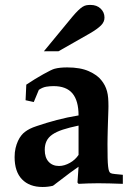

<svg xmlns="http://www.w3.org/2000/svg" viewBox="-20 -744 540 777"><path d="M477.1 -36.6V0Q448.7 -1 424.1 -1.7Q399.4 -2.4 377.4 -2.4Q356.9 -2.4 337.2 -1.7Q317.4 -1 297.9 0L293.5 -5.4L297.9 -69.3Q289.6 -64 263.7 -44.9Q237.8 -25.9 194.3 7.8Q174.3 12.7 152.3 12.7Q99.1 12.7 69.1 -18.3Q39.1 -49.3 39.1 -108.4Q39.1 -128.4 43 -144.8Q46.9 -161.1 53 -174.1Q59.1 -187 66.4 -196Q73.7 -205.1 81.1 -210.4Q89.4 -216.8 100.8 -222.7Q112.3 -228.5 128.9 -233.9Q167.5 -247.1 209.7 -258.3Q252 -269.5 297.9 -276.9Q297.9 -336.4 273.2 -366Q248.5 -395.5 196.8 -395.5Q182.1 -395.5 167.2 -393.1Q152.3 -390.6 137.2 -380.4L116.7 -331.1L83.5 -338.4L86.4 -401.4Q104 -413.1 121.8 -424.1Q139.6 -435.1 155.5 -443.8Q171.4 -452.6 183.3 -458.5Q195.3 -464.4 201.2 -465.8Q221.2 -471.2 252 -471.2Q305.2 -471.2 339.6 -455.8Q374 -440.4 390.1 -419.4Q398.4 -409.2 404.1 -398.2Q409.7 -387.2 413.1 -374.8Q416.5 -362.3 417.7 -347.4Q418.9 -332.5 418.9 -314Q418.9 -312.5 418.7 -303.5Q418.5 -294.4 418 -281Q417.5 -267.6 417 -251.2Q416.5 -234.9 416 -218.5Q415.5 -202.1 415.3 -186.8Q415 -171.4 415 -160.6Q415 -127 415.5 -105.2Q416 -83.5 417.5 -70.6Q418.9 -57.6 421.4 -51.5Q423.8 -45.4 427.7 -43.5Q432.1 -41 444.6 -39.8Q457 -38.6 477.1 -36.6ZM297.9 -235.8Q260.7 -228 234.6 -219.5Q208.5 -210.9 192.1 -199.7Q175.8 -188.5 168.5 -173.3Q161.1 -158.2 161.1 -137.7Q161.1 -106.4 176.8 -89.4Q192.4 -72.3 218.8 -72.3Q230 -72.3 241.2 -75.7Q252.4 -79.1 262.9 -85Q273.4 -90.8 282.5 -99.1Q291.5 -107.4 297.9 -117.2ZM216.8 -536.6H157.7L272.5 -675.8Q286.1 -691.9 295.9 -701.4Q305.7 -710.9 313.7 -716.1Q321.8 -721.2 329.3 -722.7Q336.9 -724.1 346.2 -724.1Q371.6 -724.1 387.2 -709.2Q402.8 -694.3 402.8 -673.3Q403.3 -655.8 388.7 -641.1Q374 -626.5 344.7 -609.4Z"/></svg>

Font: XB Kayhan
Style: Bold
Weight: 700
Designer: Behnam
Foundry: Irmug
Version: Version 7.300 2009